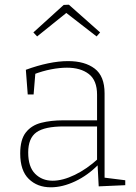

<svg xmlns="http://www.w3.org/2000/svg" viewBox="-20 -790 577 817"><path d="M425 -25 417 -35 513 -23V-2L400 3L395 -93L399 -90Q354 -44 300 -18.5Q246 7 196 7Q139 7 102.5 -28.5Q66 -64 66 -137Q66 -196 90 -226.5Q114 -257 155.5 -267.5Q197 -278 248 -278H400L393 -270V-387Q393 -448 358 -475Q323 -502 265 -502Q234 -502 197.5 -495Q161 -488 122 -473L131 -485L123 -388H98L90 -493Q139 -511 184.5 -520.5Q230 -530 270 -530Q341 -530 383 -498Q425 -466 425 -393ZM100 -141Q100 -80 129.5 -50.5Q159 -21 204 -21Q247 -21 298.5 -46Q350 -71 398 -115L393 -102V-259L400 -252H252Q170 -252 135 -227Q100 -202 100 -141ZM138 -635 122 -652 251 -769 273 -770 406 -652 391 -635 253 -742H271Z"/></svg>

Font: Bitter Thin ExtraLight
Style: Regular
Weight: 250
Version: Version 2.002